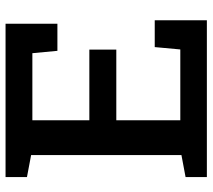

<svg xmlns="http://www.w3.org/2000/svg" viewBox="-56 -694 751 678"><g transform="rotate(-90 319.0 -355.5)"><path d="M32.2 0V-75.2L109.9 -89.8V-620.6L32.2 -635.3V-710.9H573.7V-527.8H478L469.7 -616.2H232.9V-415H482.4V-319.8H232.9V-93.8H482.9L491.2 -184.1H585.9V0Z"/></g></svg>

Font: Roboto Slab LO Medium
Style: Regular
Weight: 500
Designer: Google
Version: Version 2.000